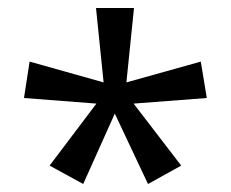

<svg xmlns="http://www.w3.org/2000/svg" viewBox="-20 -871 577 480"><path d="M315 -851 296 -665 482 -717 497 -626 314 -612 433 -457 350 -411 267 -587 188 -411 104 -457 221 -612 40 -626 54 -717 239 -665 220 -851Z"/></svg>

Font: Noto Sans Tamil UI SemiCondensed
Style: Regular
Weight: 400
Width: 4
Designer: Jelle Bosma - Monotype Design Team
Foundry: Monotype Imaging Inc.
Version: Version 2.004; ttfautohint (v1.8.4.7-5d5b)